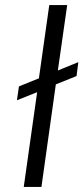

<svg xmlns="http://www.w3.org/2000/svg" viewBox="-20 -740 330 760"><path d="M74 0 127 -375 47 -343 55 -398 134 -430 175 -720H246L209 -461L290 -494L283 -439L201 -406L144 0Z"/></svg>

Font: Host Grotesk Light
Style: Italic
Weight: 300
Italic angle: -8°
Designer: Doğukan Karapınar based on Poppins by Indian Type Foundry, Jonny Pinhorn
Foundry: Element Type
Version: Version 1.001; ttfautohint (v1.8.4.7-5d5b)